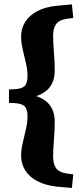

<svg xmlns="http://www.w3.org/2000/svg" viewBox="-20 -746 386 900"><path d="M22 -264V-326.5L49.5 -328Q84 -330 96.5 -343.8Q109 -357.5 109 -391Q109 -417 101.8 -448.5Q94.5 -480 86.8 -513Q79 -546 79 -575.5Q79 -612.5 98 -643Q117 -673.5 154.8 -693.8Q192.5 -714 248 -719L317 -725.5L323.5 -662L291.5 -657.5Q257.5 -652.5 243.2 -633.2Q229 -614 229 -578Q229 -542.5 232.8 -501Q236.5 -459.5 236.5 -414.5Q236.5 -364 208.8 -332Q181 -300 118 -286.5V-304Q181 -291 208.8 -258.8Q236.5 -226.5 236.5 -176Q236.5 -131 232.8 -89.5Q229 -48 229 -12.5Q229 23.5 243.2 42.8Q257.5 62 291.5 67L323.5 71.5L317 135L248 129Q192.5 123 154.8 103Q117 83 98 52.2Q79 21.5 79 -15Q79 -44.5 86.8 -77.2Q94.5 -110 101.8 -141.8Q109 -173.5 109 -199.5Q109 -233 96.5 -246.8Q84 -260.5 49.5 -262.5Z"/></svg>

Font: Newsreader ExtraBold
Style: Regular
Weight: 800
Designer: Hugues Gentile
Foundry: Production Type
Version: Version 1.003